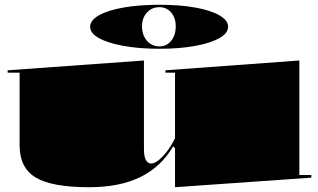

<svg xmlns="http://www.w3.org/2000/svg" viewBox="-20 -768 1332 803"><path d="M353 15Q197 15 129.5 -25.5Q62 -66 62 -160V-464H12V-474L582 -515V-145Q582 -112 590.5 -98Q599 -84 612 -84Q626 -84 644 -98.5Q662 -113 680 -137Q698 -161 712 -190V-464H672V-474L1232 -515V-36H1282V-25L712 15V-148L704 -156Q655 -71 568 -28Q481 15 353 15ZM647 -748Q732 -748 796.5 -736.5Q861 -725 897.5 -704Q934 -683 934 -656Q934 -629 897.5 -608.5Q861 -588 796.5 -576Q732 -564 647 -564Q562 -564 496.5 -576Q431 -588 394 -608.5Q357 -629 357 -656Q357 -683 394 -704Q431 -725 496.5 -736.5Q562 -748 647 -748ZM647 -738Q615 -738 594.5 -715.5Q574 -693 574 -658Q574 -621 594.5 -597.5Q615 -574 647 -574Q677 -574 696 -597.5Q715 -621 715 -658Q715 -693 696 -715.5Q677 -738 647 -738Z"/></svg>

Font: Kalnia Expanded
Style: Bold
Weight: 700
Width: 7
Designer: Frida Medrano
Foundry: Frida Medrano
Version: Version 1.105